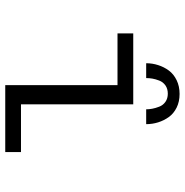

<svg xmlns="http://www.w3.org/2000/svg" viewBox="-6 -716 721 750"><g transform="rotate(90 355.0 -340.5)"><path d="M226.5 -550.5Q226.5 -574.5 233.8 -597.2Q241 -620 255 -639Q269 -658 292.8 -669.5Q316.5 -681 346.5 -681Q376.5 -681 399.8 -669.5Q423 -658 436.8 -638.8Q450.5 -619.5 457.5 -597Q464.5 -574.5 464.5 -550.5H406.5Q406.5 -562 404.2 -574.2Q402 -586.5 396.2 -601.5Q390.5 -616.5 377.2 -625.8Q364 -635 345.5 -635Q326.5 -635 313.2 -625.8Q300 -616.5 294.2 -601.5Q288.5 -586.5 286.5 -574.5Q284.5 -562.5 284.5 -550.5ZM387 -61.5H573.5V0H312V-438.5H110V-500H387Z"/></g></svg>

Font: League Mono Light
Style: Regular
Weight: 300
Width: 6
Designer: Tyler Finck
Foundry: The League of Moveable Type / Tyler Finck
Version: Version 2.210